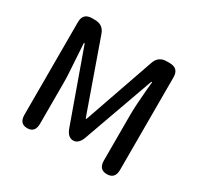

<svg xmlns="http://www.w3.org/2000/svg" viewBox="-156 -922 1142 1108"><g transform="rotate(30 415.0 -368.5)"><path d="M149 0Q97 0 97 -60V-677Q97 -737 157 -737H176Q230 -737 248 -687L411 -226Q414 -216 416.5 -216Q419 -216 422 -226L582 -686Q600 -737 654 -737H674Q734 -737 734 -677V-60Q734 0 680 0Q626 0 626 -60V-364Q626 -425 637 -548Q640 -578 641 -587Q641 -592 639 -592Q637 -592 633 -582L468 -121Q450 -71 414 -71Q378 -71 360 -121L195 -582Q191 -592 189 -592Q187 -592 187 -587L199 -395Q201 -364 201 -333V-60Q201 0 149 0Z"/></g></svg>

Font: Resource Han Rounded JP Medium
Style: Regular
Weight: 500
Designer: Cyano Hao (round all glyphs); Ryoko NISHIZUKA 西塚涼子 (kana, bopomofo & ideographs); Paul D. Hunt (Latin, Greek & Cyrillic)
Foundry: Cyano Hao
Version: 0.990